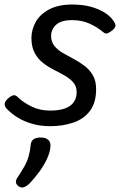

<svg xmlns="http://www.w3.org/2000/svg" viewBox="-26 -539 530 849"><path d="M195 19Q155 19 118.5 9Q82 -1 52 -19.5Q22 -38 1 -61Q-5 -69 -5.5 -79Q-6 -89 9 -103Q22 -115 32.5 -117.5Q43 -120 54 -108Q77 -86 113.5 -68Q150 -50 196 -50Q234 -50 260 -59Q286 -68 299.5 -86.5Q313 -105 313 -131Q313 -157 298.5 -174Q284 -191 261.5 -204Q239 -217 213 -230Q187 -243 164.5 -260.5Q142 -278 127.5 -304.5Q113 -331 113 -371Q113 -408 132 -442Q151 -476 191.5 -497.5Q232 -519 294 -519Q340 -519 376 -509Q412 -499 437 -483Q462 -467 474 -449Q485 -435 484.5 -425.5Q484 -416 471 -405Q460 -396 450 -392Q440 -388 429 -398Q404 -419 370 -434.5Q336 -450 293 -450Q244 -450 222 -429.5Q200 -409 200 -380Q200 -354 214.5 -336Q229 -318 251.5 -305Q274 -292 299.5 -278.5Q325 -265 347.5 -248Q370 -231 384.5 -206.5Q399 -182 399 -144Q399 -85 372 -49Q345 -13 298.5 3Q252 19 195 19ZM58 286Q46 278 44.5 267.5Q43 257 52 245Q70 218 82 196.5Q94 175 100.5 152.5Q107 130 110 100Q112 83 123.5 76Q135 69 154 69Q177 69 188 80Q199 91 197 110Q195 135 182 163Q169 191 149.5 218Q130 245 107 270Q94 283 82 288Q70 293 58 286Z"/></svg>

Font: Playwrite RO
Style: Regular
Weight: 400
Designer: Veronika Burian, José Scaglione
Foundry: TypeTogether
Version: Version 1.002